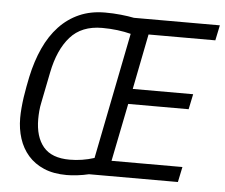

<svg xmlns="http://www.w3.org/2000/svg" viewBox="-51 -769 984 839"><g transform="rotate(5 440.5 -349.0)"><path d="M368 0Q343 6 317 9Q291 12 271 12Q213 12 171 -6Q129 -24 101.5 -55.5Q74 -87 60.5 -129Q47 -171 47 -219Q47 -239 49 -262.5Q51 -286 54.5 -310.5Q58 -335 62.5 -358Q67 -381 71 -401Q86 -471 112 -528Q138 -585 176 -625.5Q214 -666 264 -688Q314 -710 377 -710Q412 -710 446 -706.5Q480 -703 504 -698H881L867 -631H574L526 -388H791L777 -321H512L461 -67H772L758 0ZM278 -56Q333 -56 386 -73L496 -627Q469 -634 437 -638Q405 -642 370 -642Q280 -642 230 -585.5Q180 -529 160 -428L134 -298Q129 -275 127.5 -256Q126 -237 126 -221Q126 -143 162.5 -99.5Q199 -56 278 -56Z"/></g></svg>

Font: IBM Plex Sans Condensed
Style: Italic
Weight: 400
Width: 3
Italic angle: -11°
Designer: Mike Abbink, Paul van der Laan, Pieter van Rosmalen
Foundry: Bold Monday
Version: Version 1.3